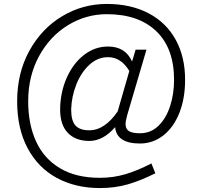

<svg xmlns="http://www.w3.org/2000/svg" viewBox="-20 -742 1026 974"><path d="M625 -157Q617 -128 617 -112Q617 -88 634 -77Q651 -66 690 -66Q745 -66 784 -104Q823 -142 843 -204Q863 -266 863 -337Q863 -497 773 -583.5Q683 -670 522 -670Q416 -670 324.5 -614Q233 -558 178 -457Q123 -356 123 -228Q123 -112 163 -24.5Q203 63 284.5 111.5Q366 160 486 160Q555 160 617 141.5Q679 123 748 87L768 137Q694 174 629 193Q564 212 486 212Q363 212 268 160.5Q173 109 120 9.5Q67 -90 67 -228Q67 -372 129 -484.5Q191 -597 295 -659.5Q399 -722 522 -722Q643 -722 733 -675Q823 -628 871 -541Q919 -454 919 -337Q919 -243 890 -169.5Q861 -96 808.5 -55Q756 -14 690 -14Q572 -14 564 -97Q503 -27 433 -27Q364 -27 324.5 -67.5Q285 -108 285 -187Q286 -275 319 -348.5Q352 -422 407 -464Q462 -506 528 -506Q616 -506 650 -430L668 -490H723ZM636 -382Q594 -452 528 -452Q475 -452 433 -413Q391 -374 367 -313Q343 -252 341 -187Q341 -129 363 -105Q385 -81 433 -81Q473 -81 509.5 -106Q546 -131 577 -177Z"/></svg>

Font: Biryani ExtraLight
Style: Regular
Weight: 275
Designer: Dan Reynolds and Mathieu Reguer
Foundry: Dan Reynolds and Mathieu Reguer
Version: Version 1.004; ttfautohint (v1.1) -l 5 -r 5 -G 72 -x 0 -D la